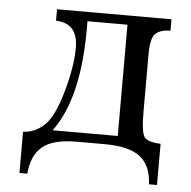

<svg xmlns="http://www.w3.org/2000/svg" viewBox="-47 -520 692 696"><g transform="rotate(5 299.0 -171.5)"><path d="M549.3 129.9H520Q517.6 63 477.5 31Q437.5 -1 347.7 -1H245.6Q159.7 -1 121.1 31.2Q82.5 63.5 77.6 129.9H48.8V-20Q91.3 -21.5 125.7 -53.5Q160.2 -85.4 186.5 -178.7Q212.9 -272 212.9 -340.3Q212.9 -428.7 132.8 -431.6V-473.1H549.3V-431.6Q514.2 -431.6 495.8 -415.5Q477.5 -399.4 477.5 -340.3V-128.9Q477.5 -55.2 490.2 -38.3Q502.9 -21.5 549.3 -20ZM392.1 -34.7V-439.5H246.6V-411.1Q246.6 -158.2 155.3 -34.7Z"/></g></svg>

Font: Kelvinch
Style: Regular
Weight: 400
Designer: Paul James MIller
Foundry: High-Logic / Made with FontCreator
Version: Version 3.30 September 23, 2016